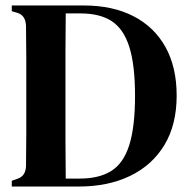

<svg xmlns="http://www.w3.org/2000/svg" viewBox="-20 -681 686 701"><path d="M23 0V-21L43 -28Q75 -38 75 -78Q76 -135 76 -194.5Q76 -254 76 -316V-351Q76 -409 76 -467Q76 -525 75 -583Q75 -624 44 -634L23 -640V-661H286Q391 -661 467 -622Q543 -583 584 -509.5Q625 -436 625 -332Q625 -226 580.5 -152Q536 -78 455.5 -39Q375 0 268 0ZM220 -29H271Q342 -29 386.5 -57Q431 -85 452 -151.5Q473 -218 473 -331Q473 -444 452 -510Q431 -576 387.5 -604Q344 -632 275 -632H220Q219 -563 219 -492.5Q219 -422 219 -351V-317Q219 -242 219 -170.5Q219 -99 220 -29Z"/></svg>

Font: DeepMind Serif Text
Style: Regular
Weight: 400
Designer: Frank Grießhammer / Modifications: Colophon Foundry
Foundry: Colophon Foundry
Version: Version 5.003; ttfautohint (v1.8.2)